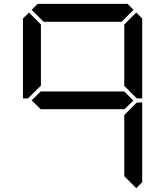

<svg xmlns="http://www.w3.org/2000/svg" viewBox="-20 -1020 856 995"><path d="M671 -499 624 -453V-454H192V-453L144 -500L192 -547V-546H624ZM130 -515 126 -510H99V-924L130 -955L192 -893V-576ZM144 -969 175 -1000H641L672 -969L610 -907H206ZM686 -955 717 -924V-510H690L685 -514L624 -575V-893ZM685 -485 690 -489H717V-76L686 -45L624 -107V-424Z"/></svg>

Font: seg115
Style: Regular
Weight: 400
Designer: Keshikan(Twitter:@keshinomi_88pro)
Version: seg115 Version 0.46